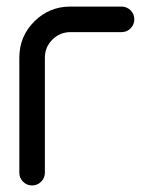

<svg xmlns="http://www.w3.org/2000/svg" viewBox="-20 -567 470 587"><path d="M117.2 -39.1Q117.2 -22.9 105.7 -11.5Q94.2 0 78.1 0Q62 0 50.5 -11.5Q39.1 -22.9 39.1 -39.1V-390.6Q39.1 -455.6 84.7 -501.2Q130.4 -546.9 195.3 -546.9H351.6Q367.7 -546.9 379.2 -535.4Q390.6 -523.9 390.6 -507.8Q390.6 -491.7 379.2 -480.2Q367.7 -468.8 351.6 -468.8H195.3Q163.1 -468.8 140.1 -445.8Q117.2 -422.9 117.2 -390.6Z"/></svg>

Font: Comfortaa
Style: Regular
Weight: 400
Designer: Johan Aakerlund - aajohan
Foundry: Johan Aakerlund
Version: Version 2.004 2013